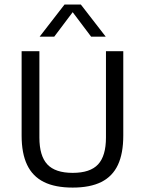

<svg xmlns="http://www.w3.org/2000/svg" viewBox="-20 -821 640 848"><path d="M301 7.5Q223.5 7.5 173.8 -17.2Q124 -42 99.8 -92.8Q75.5 -143.5 75.5 -222V-595H154V-213.5Q154 -132.5 189 -95Q224 -57.5 301 -57.5Q378.5 -57.5 413.2 -95Q448 -132.5 448 -213.5V-595H524.5V-222Q524.5 -143.5 500.8 -92.8Q477 -42 427.5 -17.2Q378 7.5 301 7.5ZM155 -659 265 -801H337L447 -659H382.5L294 -776.5H308L219.5 -659Z"/></svg>

Font: Encode Sans SC SemiCondensed
Style: Regular
Weight: 400
Width: 4
Designer: Multiple Designers
Foundry: Impallari Type
Version: Version 3.002